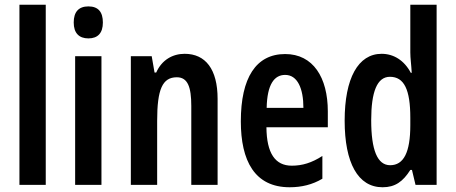

<svg xmlns="http://www.w3.org/2000/svg" viewBox="-20 -780 1923 810"><path d="M173 0V-760H62V0Z M353 -753C312 -753 291 -730 291 -685C291 -641 313 -618 353 -618C393 -618 414 -641 414 -685C414 -729 395 -753 353 -753ZM408 -543H297V0H408Z M759 -553C709 -553 663 -528 639 -474H632L620 -543H532V0H643V-270C643 -403 665 -454 726 -454C772 -454 787 -413 787 -333V0H898V-363C898 -488 847 -553 759 -553Z M1183 -552C1060 -552 996 -452 996 -268C996 -102 1054 10 1202 10C1252 10 1298 -1 1340 -26V-122C1295 -93 1255 -81 1211 -81C1141 -81 1105 -133 1104 -243H1363V-310C1363 -453 1301 -552 1183 -552ZM1183 -464C1235 -464 1260 -407 1260 -325H1105C1107 -424 1137 -464 1183 -464Z M1594 10C1647 10 1680 -14 1711 -63H1718L1733 0H1822V-760H1711V-559C1711 -534 1715 -509 1717 -473H1713C1685 -526 1640 -553 1590 -553C1491 -553 1434 -450 1434 -271C1434 -93 1490 10 1594 10ZM1626 -83C1572 -83 1546 -147 1546 -273C1546 -393 1571 -456 1625 -456C1685 -456 1711 -402 1711 -283V-252C1711 -137 1683 -83 1626 -83Z"/></svg>

Font: Noto Sans Gurmukhi UI ExtraCondensed SemiBold
Style: Regular
Weight: 600
Width: 2
Designer: Jelle Bosma - Monotype Design Team
Foundry: Monotype Imaging Inc.
Version: Version 2.004